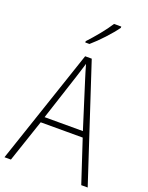

<svg xmlns="http://www.w3.org/2000/svg" viewBox="-173 -1035 862 1121"><g transform="rotate(20 258.5 -475.0)"><path d="M380 -942V-950H335C306 -904 256 -844 214 -799V-791H240C287 -831 348 -897 380 -942ZM477 0H517L282 -715H241L0 0H40L129 -264H390ZM288 -585 378 -300H140L233 -585C242 -614 252 -644 261 -675C270 -642 280 -611 288 -585Z"/></g></svg>

Font: Noto Sans Lao SemiCondensed ExtraLight
Style: Regular
Weight: 200
Width: 4
Designer: Monotype Design Team
Foundry: Monotype Imaging Inc.
Version: Version 2.003